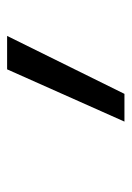

<svg xmlns="http://www.w3.org/2000/svg" viewBox="65 -877 370 540"><g transform="rotate(-90 250.0 -607.0)"><path d="M178 -442 325 -772H419L256 -442Z"/></g></svg>

Font: Iosevka Fixed
Style: Italic
Weight: 400
Italic angle: -9°
Monospace: yes
Designer: Belleve Invis
Foundry: Belleve Invis
Version: Version 33.2.4